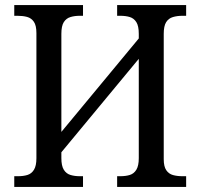

<svg xmlns="http://www.w3.org/2000/svg" viewBox="-20 -734 787 754"><path d="M36 0V-42H51Q72 -42 88 -47Q104 -52 113.5 -67.5Q123 -83 123 -113V-604Q123 -634 113 -648.5Q103 -663 86.5 -667.5Q70 -672 49 -672H36V-714H306V-672H293Q273 -672 256.5 -667Q240 -662 230.5 -647Q221 -632 221 -601V-216L525 -583V-601Q525 -632 515.5 -647Q506 -662 490 -667Q474 -672 452 -672H440V-714H711V-672H696Q676 -672 659 -667Q642 -662 632.5 -647Q623 -632 623 -601V-109Q623 -80 633 -65.5Q643 -51 659.5 -46.5Q676 -42 696 -42H711V0H440V-42H452Q474 -42 490 -47Q506 -52 515.5 -67.5Q525 -83 525 -113V-503L221 -136V-113Q221 -83 230.5 -67.5Q240 -52 256.5 -47Q273 -42 293 -42H306V0Z"/></svg>

Font: Noto Serif SemiCondensed
Style: Regular
Weight: 400
Width: 4
Designer: Monotype Design Team
Foundry: Monotype Imaging Inc.
Version: Version 2.013